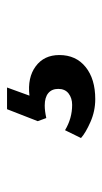

<svg xmlns="http://www.w3.org/2000/svg" viewBox="106 -159 288 540"><g transform="rotate(-90 250.0 111.0)"><path d="M241.2 234.9Q207.5 234.9 177 221.4Q146.5 208 131.8 194.8L153.8 149.9Q187 169.9 225.1 169.9Q244.1 169.9 257.1 159.9Q270 149.9 270 130.9Q270 112.8 258.1 102.8Q246.1 92.8 223.1 92.8Q208 92.8 188 97.2L179.2 73.2L212.9 -13.2H273.9L251 49.8Q301.8 43.9 333.5 67.4Q365.2 90.8 365.2 133.8Q365.2 180.7 331.5 207.8Q297.9 234.9 241.2 234.9Z"/></g></svg>

Font: Literata Book SemiBold
Style: Regular
Weight: 600
Designer: Latin by Veronika Burian and Jose Scaglione. Greek by Irene Vlachou. Cyrillic by Vera Evstafieva
Foundry: TypeTogether
Version: Version 2.003;PS 002.003;hotconv 1.0.88;makeotf.lib2.5.64775